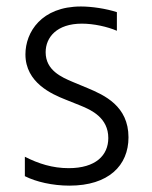

<svg xmlns="http://www.w3.org/2000/svg" viewBox="-20 -573 477 604"><path d="M198.5 11C321.4 11 384.2 -52.2 384.2 -141C384.2 -239.7 307.9 -273.8 255.7 -295.8L208.8 -315.3C173.3 -330.3 123.6 -351.9 123.6 -408.7C123.6 -455.6 158.7 -498.6 237.6 -498.6C275.2 -498.6 317.8 -489 347.7 -476.2V-534.8C313.9 -545.8 268.8 -552.6 234.7 -552.6C110.4 -552.6 60 -471.9 60 -402C60 -312.5 143.8 -276.6 185.7 -259.9L232.6 -241.1C268.1 -226.9 320.7 -202.1 320.7 -138.8C320.7 -84.5 281.2 -44 196 -44C145.2 -44 100.9 -58.2 58.2 -79.9V-18.8C93 -1.1 145.2 11 198.5 11Z"/></svg>

Font: TID UI Light
Style: Regular
Weight: 300
Designer: The TID Project Authors
Foundry: Bakken & Bæck
Version: Version 1.001;hotconv 1.0.109;makeotfexe 2.5.65596